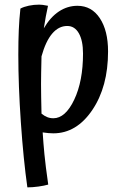

<svg xmlns="http://www.w3.org/2000/svg" viewBox="-20 -585 520 828"><path d="M159 -95Q171 -85 183.5 -80Q196 -75 210 -75Q262 -75 300 -155Q338 -235 338 -354Q338 -410 320 -441.5Q302 -473 270 -473Q233 -473 205 -440Q177 -407 159 -342Q158 -297 157.5 -271.5Q157 -246 157 -223Q157 -197 157.5 -168Q158 -139 159 -95ZM164 -14Q167 32 171.5 79.5Q176 127 188 211Q171 216 145.5 219.5Q120 223 98 223Q81 103 70 -56.5Q59 -216 59 -349Q59 -408 61 -455Q63 -502 68 -548Q83 -556 104.5 -560.5Q126 -565 149 -565Q157 -565 164 -564Q171 -563 187 -560Q182 -538 177.5 -513.5Q173 -489 169 -463Q197 -511 234 -535.5Q271 -560 314 -560Q375 -560 410.5 -506.5Q446 -453 446 -363Q446 -211 378 -110.5Q310 -10 210 -10Q200 -10 189 -11Q178 -12 164 -14Z"/></svg>

Font: Atma Medium
Style: Regular
Weight: 500
Designer: Gregori Vincens, Jeremie Hornus, Riccardo Olocco, Yoann Minet.
Foundry: black foundry
Version: Version 1.101;PS 1.100;hotconv 1.0.86;makeotf.lib2.5.63406